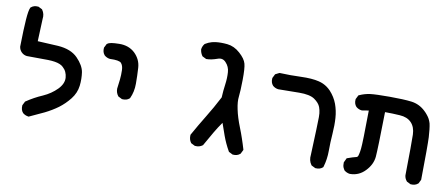

<svg xmlns="http://www.w3.org/2000/svg" viewBox="-61 -759 2623 1129"><g transform="rotate(10 1250.0 -194.5)"><path d="M143.6 123Q125 120.6 110.8 108.9L110.4 108.4L109.9 107.9Q102.5 99.6 99.6 88.9Q96.7 78.1 97.7 65.4V63.5L98.6 62L108.4 42.5L109.4 40L111.8 38.6Q157.2 7.8 207.5 -13.7Q254.9 -34.7 290 -70.3Q322.8 -104.5 320.3 -140.1Q318.8 -158.2 312 -173.1Q305.2 -188 292 -199.7Q284.2 -207.5 271.5 -212.9Q258.8 -218.3 241 -221.2Q223.1 -224.1 200.7 -224.6Q130.9 -225.6 74.2 -225.6H73.7H73.2Q54.2 -228 41 -241.2Q27.8 -254.4 25.4 -273.4V-273.9V-274.4Q27.3 -380.9 31.5 -436.3Q35.6 -491.7 43.9 -508.3L44.9 -510.3L46.4 -511.2Q63 -525.9 88.9 -523.4H90.8L92.3 -522.5L111.8 -512.7L113.8 -511.7L115.2 -509.3Q131.3 -486.8 127 -456.1L121.6 -322.8Q175.8 -320.8 243.7 -316.4Q321.8 -311 362.3 -269.5Q402.8 -228 409.2 -188Q415 -149.4 410.2 -107.4Q404.8 -63.5 376 -26.9Q347.7 8.8 312.5 35.2Q277.3 61 234.9 82Q192.4 102.5 148.4 122.1L146 123.5Z M666.5 -74.2 647 -84 645 -85 643.6 -86.9Q629.9 -105 629.9 -127.9V-128.4V-129.4Q633.8 -156.2 636.7 -184.6Q639.6 -212.4 638.7 -241.7Q637.7 -268.6 625 -282.7Q612.8 -295.9 559.1 -293.9H558.1H557.6Q548.3 -294.9 540 -298.6Q531.7 -302.2 524.9 -308.1L524.4 -308.6L523.9 -309.1Q509.3 -325.7 511.7 -351.6V-353.5L512.7 -355L522.5 -374.5L523.4 -376.5L524.9 -377.4Q533.7 -384.8 550.3 -387.5Q566.9 -390.1 596.2 -390.6Q653.3 -391.6 690.4 -356.9Q708.5 -339.4 718.8 -317.9Q729 -296.4 730.5 -271Q733.4 -224.1 733.4 -176.8Q733.4 -127.9 714.8 -88.4L713.9 -86.9L712.4 -85.4Q695.8 -70.8 669.9 -73.2H668Z M1363.8 133.8 1344.2 124 1341.8 122.6 1340.3 120.1Q1316.4 78.1 1300.3 33.7Q1287.6 -2 1274.9 -38.6Q1252 -6.3 1232.9 26.4L1186 108.4L1185.1 110.4L1183.6 111.3Q1165 125.5 1139.6 123H1137.7L1136.2 122.1L1116.7 112.3L1114.7 111.3L1113.3 109.4Q1106.4 100.1 1103.5 88.9Q1100.6 77.6 1101.6 65.4V63.5L1102.5 61.5Q1136.2 1 1173.3 -59.6Q1209.5 -118.2 1244.1 -185.1Q1246.1 -225.6 1251.5 -264.2Q1256.8 -302.2 1254.4 -337.4Q1252.4 -370.1 1230 -393.6Q1210 -415.5 1181.2 -404.8Q1144.5 -391.6 1117.2 -391.6H1114.7L1112.8 -392.6L1093.3 -402.3L1091.3 -403.3L1089.8 -405.3Q1078.6 -421.4 1076.2 -441.4V-442.4V-443.4Q1078.6 -461.9 1090.3 -476.1L1091.3 -477.1L1092.8 -478Q1101.6 -483.4 1111.3 -487.8Q1121.1 -492.2 1131.1 -494.9Q1141.1 -497.6 1151.9 -499Q1168 -501 1185.5 -501Q1203.1 -501 1222.7 -499Q1264.2 -494.6 1298.8 -463.4Q1334 -432.1 1341.3 -403.8Q1348.6 -377.4 1347.7 -307.6Q1346.7 -238.8 1342.8 -207Q1338.9 -177.2 1348.6 -131.8Q1357.9 -85.9 1381.3 -27.3Q1387.2 -12.7 1392.6 2.2Q1397.9 17.1 1403.1 32.2Q1408.2 47.4 1413.1 62.5Q1418 77.6 1422.4 92.8L1423.3 96.7L1421.9 100.1L1412.1 119.6L1411.1 121.6L1409.7 122.6Q1393.1 137.2 1367.2 134.8H1365.2Z M1856 127.9 1836.4 118.2 1834.5 117.2 1833 115.2Q1814.9 90.8 1819.3 55.7Q1827.1 -134.3 1827.1 -169.9Q1827.1 -181.6 1826.2 -192.1Q1825.2 -202.6 1823 -211.7Q1820.8 -220.7 1817.9 -229Q1809.1 -252.4 1780.5 -272.2Q1752 -292 1688 -291.5Q1621.1 -291 1564.5 -290H1564H1563.5Q1554.2 -291 1545.9 -294.7Q1537.6 -298.3 1530.8 -304.2L1530.3 -304.7L1529.8 -305.2Q1515.1 -321.8 1517.6 -347.7V-349.6L1518.6 -351.1L1528.3 -370.6L1529.8 -373.5L1532.7 -375L1552.2 -384.8L1554.7 -385.7H1557.1Q1618.2 -382.8 1682.1 -385.3Q1748 -387.7 1789.6 -377.4Q1803.7 -374 1816.7 -368.2Q1829.6 -362.3 1841.1 -354Q1852.5 -345.7 1862.8 -335Q1892.1 -303.2 1906.7 -264.2Q1913.6 -245.1 1918 -224.6Q1922.4 -204.1 1923.8 -182.1Q1926.8 -139.6 1922.9 -86.9Q1918.9 -35.6 1918.9 14.2Q1918.9 65.9 1904.8 112.3L1903.8 114.7L1901.9 116.7Q1885.3 131.3 1859.4 128.9H1857.4Z M2063.5 127Q2044.9 124.5 2030.8 112.8L2029.8 112.3L2029.3 111.3Q2024.9 105 2022 97.9Q2019 90.8 2018.1 83.3Q2017.1 75.7 2017.6 67.4V65.9L2018.6 64L2028.3 43.5L2029.8 40L2033.7 38.6Q2065.9 26.9 2082 23.4Q2092.3 22 2095.2 12.7Q2096.7 8.3 2098.1 2Q2099.6 -4.4 2101.1 -12.9Q2102.5 -21.5 2103.5 -31.2Q2107.4 -61.5 2109.4 -259.3L2069.8 -252.9H2068.4H2067.4Q2058.1 -253.9 2049.8 -257.6Q2041.5 -261.2 2034.7 -267.1L2034.2 -267.6L2033.7 -268.1Q2019 -284.7 2021.5 -310.5V-312.5L2022.5 -314L2032.2 -333.5L2033.7 -336.4L2037.1 -337.9Q2067.9 -352.1 2101.6 -356.4Q2134.3 -360.4 2217.3 -360.4Q2258.8 -360.4 2291.3 -358.9Q2323.7 -357.4 2347.2 -354.5Q2396 -348.1 2431.6 -313.5Q2436.5 -309.1 2440.9 -304.2Q2445.3 -299.3 2449.2 -294.4Q2453.1 -289.6 2456.5 -284.9Q2460 -280.3 2462.6 -275.4Q2465.3 -270.5 2467.5 -265.6Q2469.7 -260.7 2471.4 -255.9Q2473.1 -251 2474.6 -246.1Q2478 -230.5 2480.2 -210.4Q2482.4 -190.4 2483.9 -166Q2486.3 -117.2 2483.4 85.9V88.4L2482.4 90.3L2472.7 109.9L2471.7 111.8L2470.2 112.8Q2453.6 127.4 2427.7 125H2425.8L2424.3 124L2404.8 114.3L2402.8 113.3L2401.9 111.8Q2396 105 2392.3 96.7Q2388.7 88.4 2387.7 79.1V78.6V78.1Q2390.6 -117.2 2389.2 -165Q2387.7 -210 2363 -235.6Q2338.4 -261.2 2293.5 -263.7Q2271.5 -265.1 2249.3 -265.9Q2227.1 -266.6 2205.1 -266.6Q2203.1 -153.8 2201.2 -87.4Q2199.2 -21 2197.3 1Q2192.9 48.3 2155.3 87.4Q2117.7 127 2064.5 127H2064Z"/></g></svg>

Font: NaikaiFont
Style: Bold
Weight: 700
Version: Version 1.89